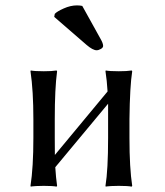

<svg xmlns="http://www.w3.org/2000/svg" viewBox="-20 -696 617 719"><path d="M288.1 -673.8C282.9 -675.1 276.2 -675.8 268.1 -675.8C252.1 -675.8 235.6 -672 218.5 -664.3C201.4 -656.7 190.3 -649.9 185.1 -644L183.1 -632.8L304.2 -527.8C319.8 -514.5 332.4 -507.8 341.8 -507.8C346.7 -507.8 352 -509.4 357.7 -512.7C363.4 -516 366.2 -519.7 366.2 -523.9C366.2 -530.4 363.1 -539.1 356.9 -549.8ZM185.1 -250C185.1 -326.5 188 -386.2 193.8 -429.2L191.9 -432.1L187.5 -431.6C184.6 -431 179.1 -430.4 171.1 -429.9C163.2 -429.4 154.1 -429.2 144 -429.2C120.6 -429.2 104.3 -430.2 95.2 -432.1L94.2 -429.2C101.4 -380.4 105 -320.3 105 -249V-180.2C105 -106.3 101.4 -46.2 94.2 0L95.2 2.9L99.6 2C102.5 1.6 108.1 1.2 116.2 0.7C124.3 0.2 133.6 0 144 0C166.8 0 182.8 1 191.9 2.9L193.8 0C190.9 -20.5 188.6 -43.8 187 -69.8L384.8 -307.6V-250V-179.2C384.8 -99.8 381.5 -40 375 0L376 2.9L380.4 2C383.3 1.6 388.8 1.2 397 0.7C405.1 0.2 414.4 0 424.8 0C447.6 0 463.7 1 473.1 2.9L475.1 0C468.3 -44.3 464.8 -104 464.8 -179.2V-250C465.8 -332 469.2 -391.8 475.1 -429.2L473.1 -432.1L468.8 -431.6C465.8 -431 460.3 -430.4 452.1 -429.9C444 -429.4 434.9 -429.2 424.8 -429.2C401.4 -429.2 385.1 -430.2 376 -432.1L375 -429.2C378.6 -406.1 381.2 -380.9 382.8 -353.5L185.5 -115.7C185.2 -128.7 185.1 -150.2 185.1 -180.2Z"/></svg>

Font: Linux Biolinum G
Style: Bold
Weight: 700
Designer: Philipp H. Poll
Foundry: Philipp H. Poll
Version: Version 1.1.0